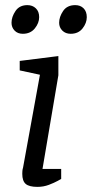

<svg xmlns="http://www.w3.org/2000/svg" viewBox="-20 -726 359 750"><path d="M126 4Q94 4 80.5 -7.5Q67 -19 67 -47Q67 -52 67.5 -58.5Q68 -65 70 -71L136 -434L57 -451V-488L208 -507V-432L146 -66H219V-27Q219 -27 205.5 -19.5Q192 -12 171 -4Q150 4 126 4ZM69 -594Q49 -594 37 -606.5Q25 -619 25 -637Q25 -660 40.5 -683Q56 -706 87 -706Q107 -706 120 -693.5Q133 -681 133 -659Q133 -636 116 -615Q99 -594 69 -594ZM256 -594Q236 -594 223.5 -606.5Q211 -619 211 -637Q211 -660 226.5 -683Q242 -706 274 -706Q294 -706 306.5 -693.5Q319 -681 319 -659Q319 -636 302.5 -615Q286 -594 256 -594Z"/></svg>

Font: Faustina VF Beta
Style: Italic
Weight: 400
Italic angle: -8°
Designer: Alfonso Garcia
Foundry: Omnibus-Type
Version: Version 1.006